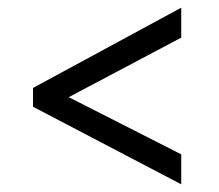

<svg xmlns="http://www.w3.org/2000/svg" viewBox="-20 -607 570 500"><path d="M452 -127V-205L159 -354L452 -509V-587L66 -378V-329Z"/></svg>

Font: Noto Sans Mono Condensed
Style: Regular
Weight: 400
Width: 3
Designer: Monotype Design Team
Foundry: Monotype Imaging Inc.
Version: Version 2.014